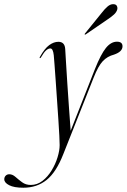

<svg xmlns="http://www.w3.org/2000/svg" viewBox="-154 -632 593 898"><path d="M290 -309Q317.5 -378 341.2 -407.5Q365 -437 393 -437Q419 -437 419 -415.5Q419 -390 379 -376.5Q348 -368.5 326.8 -346Q305.5 -323.5 284 -269L142 89Q109 173.5 63.8 209.8Q18.5 246 -44.5 246Q-88.5 246 -111.2 234.2Q-134 222.5 -134 206.5Q-134 196.5 -127.5 189.8Q-121 183 -110.5 183Q-95.5 183 -81.5 195.5Q-67.5 208 -50.5 220.5Q-33.5 233 -10 233Q20 233 44.8 213.8Q69.5 194.5 87.5 165Q105.5 135.5 115.2 103.5Q125 71.5 125 46.5Q125 35 123.5 3.2Q122 -28.5 119 -72Q116 -115.5 112.8 -163Q109.5 -210.5 106.5 -254.2Q103.5 -298 101 -330Q98.5 -362 97.5 -373.5Q94 -405.5 81.5 -405.5Q72 -405.5 61.8 -396.5Q51.5 -387.5 38.5 -365Q35.5 -359.5 33 -360Q29.5 -361 33 -366.5Q54.5 -405 76 -420.8Q97.5 -436.5 119 -436.5Q149 -436.5 151 -402.5Q152 -387.5 154.5 -344Q157 -300.5 160.8 -242.8Q164.5 -185 168.8 -126Q173 -67 176.5 -20.5ZM321 -571Q336 -590.5 349 -601.5Q362 -612.5 375 -612.5Q388 -612.5 392.2 -604.8Q396.5 -597 394.5 -588Q391 -575 379.2 -564.2Q367.5 -553.5 351 -542.5L247.5 -471.5Q243.5 -469 242 -471Q241 -472.5 244 -476Z"/></svg>

Font: Fraunces 144pt S000 Light
Style: Italic
Weight: 300
Italic angle: -16°
Version: Version 1.000; ttfautohint (v1.8.3)